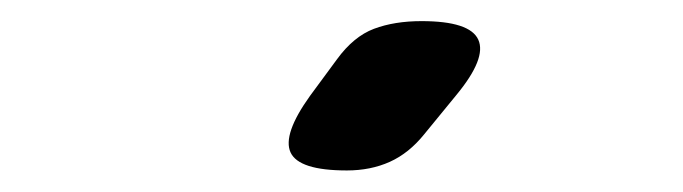

<svg xmlns="http://www.w3.org/2000/svg" viewBox="-20 -943 640 180"><path d="M305.2 -783.2Q260.2 -783.2 252.4 -800.1Q244.7 -817 270.7 -853.2L295.9 -887.4Q311.5 -908.8 330.6 -916Q349.8 -923.2 375.2 -923.2Q420.5 -923.2 428.4 -905.8Q436.3 -888.4 407.9 -854L377.6 -817Q363.4 -799.4 345.5 -791.3Q327.5 -783.2 305.2 -783.2Z"/></svg>

Font: Maple Mono
Style: Regular
Weight: 400
Monospace: yes
Designer: subframe7536
Version: Version 7.300